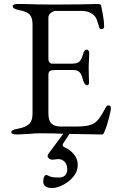

<svg xmlns="http://www.w3.org/2000/svg" viewBox="-20 -673 579 968"><path d="M37 0ZM37 -6Q37 -13 45 -17Q53 -21 70 -24Q109 -31 126.5 -47.5Q144 -64 144 -99V-549Q144 -584 129.5 -599.5Q115 -615 77 -622Q44 -628 44 -642Q44 -653 73 -653Q111 -653 165 -651L250 -650L387 -651L472 -653Q489 -653 490 -644Q492 -636 498.5 -600Q505 -564 505 -541Q505 -526 491 -526Q486 -526 484 -528Q482 -530 480 -536Q478 -541 472 -562Q466 -583 458 -591Q434 -618 391 -618H260Q250 -618 237 -608.5Q224 -599 224 -586V-374Q224 -365 229.5 -358.5Q235 -352 242 -352H341Q369 -352 380 -362Q391 -372 399 -401Q405 -423 417 -423Q421 -423 425.5 -418.5Q430 -414 430 -407L429 -381L427 -337L428 -284L429 -260Q429 -243 420 -243Q405 -243 397 -275Q391 -299 380.5 -309.5Q370 -320 351 -320H258Q239 -320 231.5 -315Q224 -310 224 -294V-102Q224 -65 239.5 -50Q255 -35 290 -35H364Q397 -35 418.5 -39Q440 -43 455 -52Q470 -62 482.5 -79.5Q495 -97 512 -129Q519 -142 526 -142Q539 -142 539 -128Q539 -115 528 -73.5Q517 -32 508 -12Q507 -10 505 -5Q503 0 500.5 2.5Q498 5 494 5Q474 5 318 2Q249 -1 181 -1Q153 -1 129 2Q78 5 66 5Q37 5 37 -6ZM198 243Q198 227 202.5 218Q207 209 214 209Q216 209 229 215.5Q242 222 277 222Q298 222 308.5 211Q319 200 319 183Q319 156 306 142.5Q293 129 272 129Q266 129 259 130.5Q252 132 246 132Q234 132 227 126Q220 120 220 115Q220 108 226 100L306 -8H337L300 48Q296 53 296 58Q296 65 306 70Q331 80 351.5 103.5Q372 127 372 159Q372 191 350 217.5Q328 244 297.5 259.5Q267 275 243 275Q221 275 209.5 266.5Q198 258 198 243Z"/></svg>

Font: EB Garamond
Style: Regular
Weight: 400
Designer: Georg Duffner and Octavio Pardo
Foundry: Georg Duffner
Version: Version 1.000; ttfautohint (v1.6)